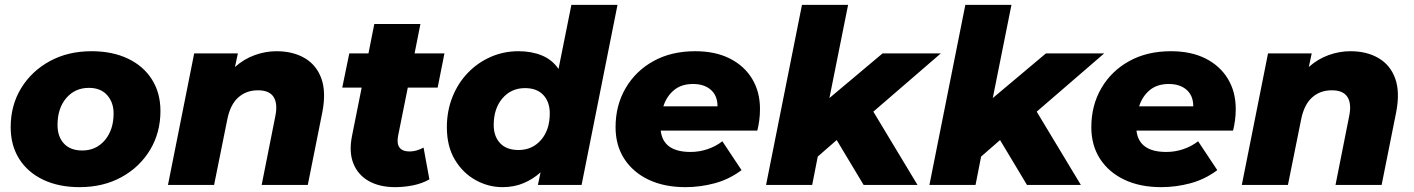

<svg xmlns="http://www.w3.org/2000/svg" viewBox="-20 -762 5825 791"><path d="M308 9Q222 9 158 -21.5Q94 -52 59 -107.5Q24 -163 24 -238Q24 -328 67 -398.5Q110 -469 185 -510Q260 -551 357 -551Q443 -551 507 -520.5Q571 -490 606 -434.5Q641 -379 641 -305Q641 -215 598 -144Q555 -73 480 -32Q405 9 308 9ZM319 -142Q376 -142 412 -184.5Q448 -227 448 -295Q448 -340 421.5 -370Q395 -400 346 -400Q289 -400 253 -358Q217 -316 217 -247Q217 -199 243.5 -170.5Q270 -142 319 -142Z M1119 -551Q1187 -551 1235.5 -522.5Q1284 -494 1304 -438.5Q1324 -383 1308 -300L1248 0H1058L1114 -282Q1125 -334 1107.5 -362Q1090 -390 1043 -390Q994 -390 961 -360Q928 -330 916 -268L862 0H672L780 -542H960L948 -486Q985 -519 1029.5 -535Q1074 -551 1119 -551Z M1608 9Q1544 9 1499.5 -16Q1455 -41 1436 -88Q1417 -135 1430 -201L1470 -401H1390L1419 -542H1498L1522 -663H1712L1688 -542H1811L1783 -401H1660L1620 -202Q1608 -138 1668 -138Q1695 -138 1725 -154L1749 -23Q1719 -6 1682 1.5Q1645 9 1608 9Z M2050 9Q1992 9 1939.5 -20Q1887 -49 1854 -104Q1821 -159 1821 -238Q1821 -305 1844 -362.5Q1867 -420 1907.5 -462Q1948 -504 2001.5 -527.5Q2055 -551 2116 -551Q2170 -551 2212.5 -533.5Q2255 -516 2281 -478L2334 -742H2524L2376 0H2196L2207 -52Q2176 -24 2137 -7.5Q2098 9 2050 9ZM2116 -144Q2173 -144 2209 -185.5Q2245 -227 2245 -295Q2245 -342 2218.5 -370.5Q2192 -399 2143 -399Q2086 -399 2050 -357Q2014 -315 2014 -247Q2014 -200 2040.5 -172Q2067 -144 2116 -144Z M2804 9Q2717 9 2652.5 -21.5Q2588 -52 2552 -107.5Q2516 -163 2516 -238Q2516 -328 2557.5 -399Q2599 -470 2672.5 -510.5Q2746 -551 2844 -551Q2927 -551 2986.5 -521Q3046 -491 3078.5 -437.5Q3111 -384 3111 -313Q3111 -289 3108 -266.5Q3105 -244 3100 -224H2702Q2712 -136 2825 -136Q2861 -136 2895 -147.5Q2929 -159 2956 -180L3035 -61Q2984 -23 2924.5 -7Q2865 9 2804 9ZM2713 -324H2936Q2936 -368 2908.5 -392Q2881 -416 2835 -416Q2787 -416 2756.5 -390.5Q2726 -365 2713 -324Z M3136 0 3284 -742H3474L3397 -358L3616 -542H3856L3578 -302L3760 0H3538L3427 -185L3349 -117L3326 0Z M3809 0 3957 -742H4147L4070 -358L4289 -542H4529L4251 -302L4433 0H4211L4100 -185L4022 -117L3999 0Z M4764 9Q4677 9 4612.5 -21.5Q4548 -52 4512 -107.5Q4476 -163 4476 -238Q4476 -328 4517.5 -399Q4559 -470 4632.5 -510.5Q4706 -551 4804 -551Q4887 -551 4946.5 -521Q5006 -491 5038.5 -437.5Q5071 -384 5071 -313Q5071 -289 5068 -266.5Q5065 -244 5060 -224H4662Q4672 -136 4785 -136Q4821 -136 4855 -147.5Q4889 -159 4916 -180L4995 -61Q4944 -23 4884.5 -7Q4825 9 4764 9ZM4673 -324H4896Q4896 -368 4868.5 -392Q4841 -416 4795 -416Q4747 -416 4716.5 -390.5Q4686 -365 4673 -324Z M5543 -551Q5611 -551 5659.5 -522.5Q5708 -494 5728 -438.5Q5748 -383 5732 -300L5672 0H5482L5538 -282Q5549 -334 5531.5 -362Q5514 -390 5467 -390Q5418 -390 5385 -360Q5352 -330 5340 -268L5286 0H5096L5204 -542H5384L5372 -486Q5409 -519 5453.5 -535Q5498 -551 5543 -551Z"/></svg>

Font: Montserrat ExtraBold
Style: Italic
Weight: 800
Italic angle: -11.3°
Designer: Julieta Ulanovsky
Foundry: Julieta Ulanovsky
Version: Version 9.000; ttfautohint (v1.8.4.7-5d5b)